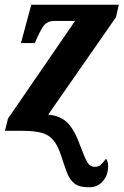

<svg xmlns="http://www.w3.org/2000/svg" viewBox="-20 -556 525 816"><path d="M359 240Q317 240 296.5 224Q276 208 264.5 177.5Q253 147 240 106Q226 63 207 40Q188 17 157 8.5Q126 0 76 0H1L14 -52L299 -467H211Q178 -467 162 -441.5Q146 -416 128 -373H69L113 -536H485L473 -483L185 -69Q238 -64 268 -33Q298 -2 322 66Q338 110 350 131.5Q362 153 382 153Q398 153 407 145.5Q416 138 431 118Q438 130 439 140.5Q440 151 439 162Q436 195 414 217.5Q392 240 359 240Z"/></svg>

Font: Noto Serif ExtraCondensed ExtraBold
Style: Italic
Weight: 800
Width: 2
Italic angle: -12°
Designer: Monotype Design Team
Foundry: Monotype Imaging Inc.
Version: Version 2.013